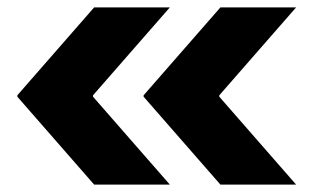

<svg xmlns="http://www.w3.org/2000/svg" viewBox="-20 -530 854 520"><path d="M27 -268V-272L235 -510H440L232 -272V-268L440 -30H235ZM369 -268V-272L577 -510H782L574 -272V-268L782 -30H577Z"/></svg>

Font: Encode Sans Wide
Style: ExtraBold
Weight: 800
Designer: Pablo Impallari, Andres Torresi
Foundry: Pablo Impallari, Andres Torresi
Version: Version 1.000; ttfautohint (v1.00) -l 8 -r 50 -G 200 -x 14 -